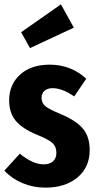

<svg xmlns="http://www.w3.org/2000/svg" viewBox="-22 -845 444 882"><path d="M374 -483 319 -402Q264 -440 220 -440Q196 -440 182.5 -428Q169 -416 169 -395Q169 -372 186 -357.5Q203 -343 259 -320Q326 -292 358 -255Q390 -218 390 -156Q390 -76 333.5 -29.5Q277 17 187 17Q131 17 82 -3.5Q33 -24 -2 -61L69 -139Q129 -90 179 -90Q206 -90 221.5 -104Q237 -118 237 -143Q237 -171 219.5 -187.5Q202 -204 148 -226Q80 -254 50 -290.5Q20 -327 20 -384Q20 -456 70 -502Q120 -548 207 -548Q256 -548 299 -531Q342 -514 374 -483ZM258 -825 317 -718 116 -624 75 -697Z"/></svg>

Font: Fira Sans Extra Condensed
Style: Bold
Weight: 700
Width: 1
Designer: Carrois Corporate & Edenspiekermann AG
Foundry: Carrois Corporate GbR & Edenspiekermann AG
Version: Version 4.203